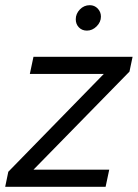

<svg xmlns="http://www.w3.org/2000/svg" viewBox="-43 -720 531 740"><path d="M-23 0 -11 -58 357 -435H72L86 -501H468L456 -444L86 -66H378L364 0ZM292 -602Q273 -602 261 -614.5Q249 -627 249 -645.7Q249 -667 264.8 -683.5Q280.6 -700 303 -700Q321.2 -700 333.6 -687.1Q346 -674.1 346 -656Q346 -635 329.5 -618.5Q313 -602 292 -602Z"/></svg>

Font: Red Hat Display
Style: Italic
Weight: 300
Italic angle: -12°
Designer: Pentagram, MCKL
Foundry: Pentagram, MCKL
Version: Version 1.023